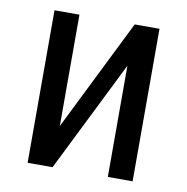

<svg xmlns="http://www.w3.org/2000/svg" viewBox="-65 -591 639 655"><g transform="rotate(10 254.5 -264.0)"><path d="M350.1 -528.3 158.7 -142.6V-528.3H72.3V0H158.7L350.1 -385.3V0H436V-528.3Z"/></g></svg>

Font: Roboto Condensed
Style: Regular
Weight: 400
Designer: Google
Version: Version 2.134; 2016